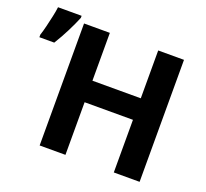

<svg xmlns="http://www.w3.org/2000/svg" viewBox="-127 -903 1134 1056"><g transform="rotate(20 440.0 -374.5)"><path d="M790 0H639V-308H356V0H205V-714H356V-434H639V-714H790ZM0 -559V-574Q8 -598 15.5 -629Q23 -660 30 -692Q37 -724 40 -749H178V-737Q162 -698 139 -652Q116 -606 87 -559Z"/></g></svg>

Font: Noto IKEA Latin
Style: Bold
Weight: 700
Designer: Monotype Design Team
Foundry: Monotype Imaging Inc.
Version: Version 1.0